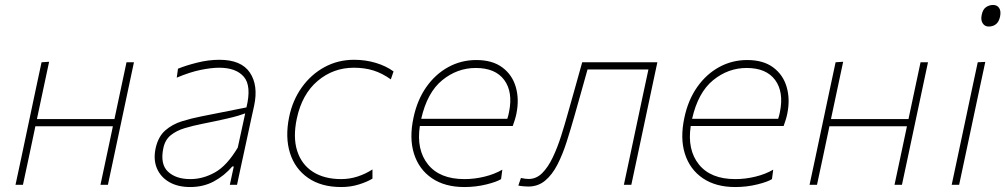

<svg xmlns="http://www.w3.org/2000/svg" viewBox="-20 -745 4053 774"><path d="M42.5 0Q54.5 -56.5 65.8 -108.8Q77 -161 89.5 -221L100 -270.5Q113 -332 124.2 -385Q135.5 -438 147.5 -494L178 -496Q166 -439.5 154.5 -385.8Q143 -332 130 -270.5L129 -265H441.5L442.5 -270.5Q455.5 -332 466.8 -385Q478 -438 490 -494H520Q508 -438 496.8 -385Q485.5 -332 472.5 -270.5L462 -221Q449.5 -161 438.2 -108.8Q427 -56.5 415 0H385Q397 -56.5 408.2 -108.8Q419.5 -161 432 -221L435 -236H122.5L119.5 -221Q107 -161 95.8 -108.8Q84.5 -56.5 72.5 0Z M746.5 9Q697 9 662.2 -11Q627.5 -31 612.5 -66.5Q597.5 -102 607.5 -148Q618 -194.5 646.2 -219.2Q674.5 -244 713 -256Q751.5 -268 792.5 -276L973.5 -312Q994.5 -398.5 963.2 -435.2Q932 -472 863.5 -472Q832 -472 789 -463.2Q746 -454.5 692.5 -432L697.5 -468Q729 -481 774.8 -492.5Q820.5 -504 864.5 -504Q952.5 -504 987.2 -452.5Q1022 -401 1004.5 -319Q1000 -298 994 -271.5Q988 -245 981 -211L965 -137Q958.5 -107 951.2 -73.5Q944 -40 935.5 0H906.5L922.5 -74H916.5Q884.5 -36.5 842.2 -13.8Q800 9 746.5 9ZM747.5 -23Q798 -23 846.2 -49.8Q894.5 -76.5 938.5 -150L968.5 -288Q958 -284 941 -278.8Q924 -273.5 890.2 -265.8Q856.5 -258 796.5 -246Q758.5 -238.5 725 -228.5Q691.5 -218.5 668.5 -200Q645.5 -181.5 638.5 -148Q625 -83.5 657 -53.2Q689 -23 747.5 -23Z M1355.5 9Q1275 9 1222 -27.8Q1169 -64.5 1149 -128.2Q1129 -192 1145.5 -273Q1159.5 -341 1196.8 -393Q1234 -445 1288.2 -474.5Q1342.5 -504 1407.5 -504Q1453.5 -504 1495 -491.5Q1536.5 -479 1566.5 -457L1555.5 -425Q1520.5 -450 1485 -461Q1449.5 -472 1406.5 -472Q1323.5 -472 1260.5 -418.8Q1197.5 -365.5 1176.5 -267Q1160.5 -191.5 1178 -136.8Q1195.5 -82 1241.2 -52.5Q1287 -23 1355.5 -23Q1389.5 -23 1421.8 -33.5Q1454 -44 1481.5 -62V-25Q1461.5 -12.5 1428 -1.8Q1394.5 9 1355.5 9Z M1852 9Q1773.5 9 1721.2 -26.5Q1669 -62 1649 -125Q1629 -188 1647 -271Q1662 -342 1698.5 -394Q1735 -446 1787 -474.5Q1839 -503 1900 -503Q1965 -503 2005 -473.2Q2045 -443.5 2059.2 -394.5Q2073.5 -345.5 2062 -288Q2060 -277 2055.5 -262.2Q2051 -247.5 2047 -237H1672.5Q1658 -141 1705.5 -82Q1753 -23 1852 -23Q1892.5 -23 1932.8 -32.8Q1973 -42.5 2005 -61L2000 -23Q1983 -12 1940.5 -1.5Q1898 9 1852 9ZM1898 -471Q1823 -471 1762.5 -421.5Q1702 -372 1678 -266H2025Q2029.5 -279.5 2032 -293Q2048.5 -374 2012.8 -422.5Q1977 -471 1898 -471Z M2109.5 7Q2103 7 2090.5 6Q2078 5 2069.5 3L2080 -27.5Q2088 -25.5 2097 -24.5Q2106 -23.5 2111 -23.5Q2142 -23.5 2165.8 -47.2Q2189.5 -71 2208.2 -110.2Q2227 -149.5 2242 -196.8Q2257 -244 2270 -291Q2284.5 -341.5 2298.8 -393Q2313 -444.5 2327 -494H2630Q2618 -438 2606.8 -385Q2595.5 -332 2582.5 -270.5L2572 -221Q2559.5 -161 2548.2 -108.8Q2537 -56.5 2525 0H2495Q2507 -56.5 2518.2 -108.8Q2529.5 -161 2542 -221L2552.5 -270.5Q2564 -325.5 2573.8 -371Q2583.5 -416.5 2594 -465H2348.5Q2336 -419.5 2323.2 -374.8Q2310.5 -330 2297 -282Q2281 -225.5 2264.5 -173.8Q2248 -122 2227 -81.2Q2206 -40.5 2177.5 -16.8Q2149 7 2109.5 7Z M2944 9Q2865.5 9 2813.2 -26.5Q2761 -62 2741 -125Q2721 -188 2739 -271Q2754 -342 2790.5 -394Q2827 -446 2879 -474.5Q2931 -503 2992 -503Q3057 -503 3097 -473.2Q3137 -443.5 3151.2 -394.5Q3165.5 -345.5 3154 -288Q3152 -277 3147.5 -262.2Q3143 -247.5 3139 -237H2764.5Q2750 -141 2797.5 -82Q2845 -23 2944 -23Q2984.5 -23 3024.8 -32.8Q3065 -42.5 3097 -61L3092 -23Q3075 -12 3032.5 -1.5Q2990 9 2944 9ZM2990 -471Q2915 -471 2854.5 -421.5Q2794 -372 2770 -266H3117Q3121.5 -279.5 3124 -293Q3140.5 -374 3104.8 -422.5Q3069 -471 2990 -471Z M3243.5 0Q3255.5 -56.5 3266.8 -108.8Q3278 -161 3290.5 -221L3301 -270.5Q3314 -332 3325.2 -385Q3336.5 -438 3348.5 -494L3379 -496Q3367 -439.5 3355.5 -385.8Q3344 -332 3331 -270.5L3330 -265H3642.5L3643.5 -270.5Q3656.5 -332 3667.8 -385Q3679 -438 3691 -494H3721Q3709 -438 3697.8 -385Q3686.5 -332 3673.5 -270.5L3663 -221Q3650.5 -161 3639.2 -108.8Q3628 -56.5 3616 0H3586Q3598 -56.5 3609.2 -108.8Q3620.5 -161 3633 -221L3636 -236H3323.5L3320.5 -221Q3308 -161 3296.8 -108.8Q3285.5 -56.5 3273.5 0Z M3816.5 0Q3828.5 -56.5 3839.5 -108Q3850.5 -159.5 3863.5 -221L3874 -270.5Q3887 -332 3898.2 -385Q3909.5 -438 3921.5 -494L3952 -495.5Q3939.5 -438 3928.5 -385.8Q3917.5 -333.5 3904 -270.5L3893.5 -221Q3880.5 -159.5 3869.5 -108Q3858.5 -56.5 3846.5 0ZM3965.5 -638Q3950 -638 3941.5 -651Q3933 -664 3937.5 -685Q3942 -707.5 3955 -716.2Q3968 -725 3983.5 -725Q4000 -725 4008 -712.5Q4016 -700 4011.5 -678Q4007 -657 3995 -647.5Q3983 -638 3965.5 -638Z"/></svg>

Font: Commissioner Thin
Style: Italic
Weight: 100
Italic angle: -12°
Designer: Kostas Bartsokas
Foundry: Kostas Bartsokas
Version: Version 1.000; ttfautohint (v1.8.3)